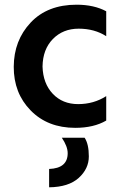

<svg xmlns="http://www.w3.org/2000/svg" viewBox="-20 -535 510 817"><path d="M340 51Q358 78 358 130.5Q358 183 315 222Q272 261 189 262V184Q268 181 268 117Q268 88 243 51ZM300 9Q183 9 110.5 -65Q38 -139 38.5 -251Q39 -363 110.5 -439Q182 -515 306 -515Q380 -515 432 -487V-381Q382 -413 315 -413Q248 -413 205 -369Q162 -325 161 -252Q163 -180 204.5 -136Q246 -92 312.5 -92Q379 -92 432 -126V-22Q379 9 300 9Z"/></svg>

Font: Hind Kochi SemiBold
Style: Regular
Weight: 600
Designer: Dhruvi Tolia
Foundry: Indian Type Foundry
Version: Version 0.702;PS 1.0;hotconv 1.0.81;makeotf.lib2.5.63406